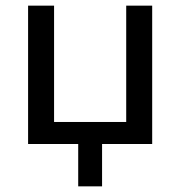

<svg xmlns="http://www.w3.org/2000/svg" viewBox="-20 -510 638 680"><path d="M79.5 0V-490H171.5V-78H427V-490H519V0H341.5V150H257V0Z"/></svg>

Font: Geologica Light
Style: Regular
Weight: 300
Designer: Sindre Bremnes, Frode Helland
Foundry: Monokrom Skriftforlag AS
Version: Version 1.010; ttfautohint (v1.8.4.7-5d5b);gftools[0.9.28]